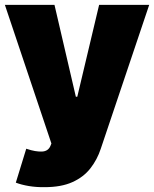

<svg xmlns="http://www.w3.org/2000/svg" viewBox="-26 -566 634 790"><path d="M157.2 204.1Q123.5 204.6 92.8 199.5Q62 194.3 39.1 185.5L82 45.9L85 46.9Q120.1 58.6 146.2 57.6Q172.4 56.6 181.6 34.2L185.5 24.4L-5.9 -545.9H198.2L286.1 -168H292L381.8 -545.9H587.9L388.7 45.9Q374 90.8 345.9 126.7Q317.9 162.6 272 183.3Q226.1 204.1 157.2 204.1Z"/></svg>

Font: Inter Tight Black
Style: Regular
Weight: 900
Designer: Rasmus Andersson
Foundry: rsms
Version: Version 3.004; ttfautohint (v1.8.4.7-5d5b)